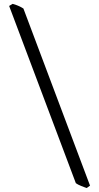

<svg xmlns="http://www.w3.org/2000/svg" viewBox="-20 -801 509 985"><path d="M424.8 163.6Q418.9 161.6 411.1 158.7Q403.3 155.8 395.5 152.6Q387.7 149.4 380.6 145.8Q373.5 142.1 369.1 138.7L26.9 -770.5L44.9 -781.2Q73.2 -773.9 100.1 -757.3L441.9 151.4Z"/></svg>

Font: Gentium Plus Viet
Style: Regular
Weight: 400
Designer: J. Victor Gaultney, Annie Olsen, Iska Routamaa, Becca Hirsbrunner
Foundry: SIL International
Version: Version 5.000